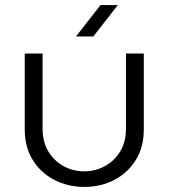

<svg xmlns="http://www.w3.org/2000/svg" viewBox="-20 -720 661 753"><path d="M311 13Q246 13 193 -14.5Q140 -42 108.5 -92.5Q77 -143 77 -213V-510H147V-216Q147 -162 170.5 -124.5Q194 -87 231 -67.5Q268 -48 310 -48Q353 -48 390.5 -68Q428 -88 451 -125.5Q474 -163 474 -216V-510H544V-213Q544 -143 512.5 -92.5Q481 -42 428.5 -14.5Q376 13 311 13ZM278 -577 374 -700H442L346 -577Z"/></svg>

Font: MuseoModerno Light
Style: Regular
Weight: 300
Designer: Pablo Cosgaya, Héctor Gatti, Marcela Romero, and the Authors of The MuseoModerno Project.
Foundry: Omnibus-Type Team
Version: Version 1.001